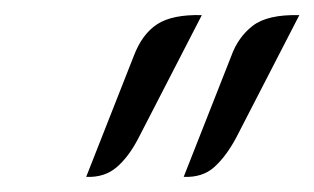

<svg xmlns="http://www.w3.org/2000/svg" viewBox="-20 -730 416 254"><path d="M157 -656Q168 -685 188 -698Q208 -711 247 -710L163 -547Q150 -522 134 -508.5Q118 -495 94 -496ZM286 -656Q295 -681 314.5 -696Q334 -711 376 -710L292 -547Q279 -523 263.5 -509Q248 -495 223 -496Z"/></svg>

Font: K2D ExtraLight
Style: Italic
Weight: 275
Italic angle: -10°
Designer: Katatrad Aksorn Co.,Ltd.
Foundry: Cadson Demak Co.,Ltd.
Version: Version 1.000; ttfautohint (v1.6)